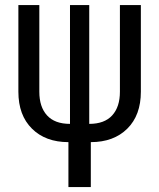

<svg xmlns="http://www.w3.org/2000/svg" viewBox="-20 -570 639 770"><path d="M254.4 180.2V0Q162.6 0 108.2 -54Q53.7 -107.9 53.7 -202.1V-549.8H137.7V-202.1Q137.7 -141.1 168.7 -107.2Q199.7 -73.2 260.7 -73.2V-549.8H337.9V-73.2Q398.9 -73.2 429.9 -107.2Q460.9 -141.1 460.9 -202.1V-549.8H544.9V-202.1Q544.9 -107.9 490.5 -54Q436 0 344.2 0V180.2Z"/></svg>

Font: UDEV Gothic 35
Style: Regular
Weight: 400
Version: v2.1.0; ttfautohint (v1.8.4.7-5d5b-dirty) -l 6 -r 45 -G 200 